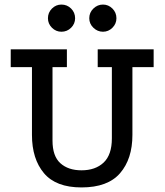

<svg xmlns="http://www.w3.org/2000/svg" viewBox="-20 -805 721 841"><path d="M560 -214Q560 -109 506 -46.5Q452 16 337 16Q225 16 172.5 -46.5Q120 -109 120 -214V-511H27V-589H273V-511H210V-189Q210 -121 244.5 -90Q279 -59 337 -59Q398 -59 434 -93Q470 -127 470 -199V-511H408V-589H653V-511H560ZM431 -785Q455 -785 472.5 -767.5Q490 -750 490 -725Q490 -701 472.5 -683.5Q455 -666 431 -666Q407 -666 389 -683.5Q371 -701 371 -725Q371 -750 389 -767.5Q407 -785 431 -785ZM249 -785Q274 -785 291.5 -767.5Q309 -750 309 -725Q309 -701 291.5 -683.5Q274 -666 249 -666Q225 -666 207.5 -683.5Q190 -701 190 -725Q190 -750 207.5 -767.5Q225 -785 249 -785Z"/></svg>

Font: Podkova Medium
Style: Regular
Weight: 500
Designer: Ilya Yudin
Foundry: Cyreal (www.cyreal.org)
Version: Version 2.103